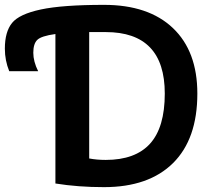

<svg xmlns="http://www.w3.org/2000/svg" viewBox="-149 -760 866 790"><path d="M279 10Q172 10 79 -5V-620Q21 -612 4.5 -596Q-12 -580 -12 -543Q-12 -507 8 -467H-111Q-129 -511 -129 -560Q-129 -629 -99.5 -665.5Q-70 -702 19 -721Q108 -740 279 -740Q462 -740 562.5 -644.5Q663 -549 663 -375Q663 -188 563 -89Q463 10 279 10ZM218 -628V-108Q249 -102 286 -102Q408 -102 468.5 -169Q529 -236 529 -375Q529 -628 286 -628Z"/></svg>

Font: M PLUS 1p
Style: Bold
Weight: 700
Version: Version 1.062